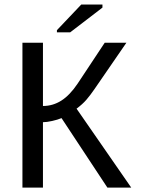

<svg xmlns="http://www.w3.org/2000/svg" viewBox="-20 -853 640 873"><path d="M82 -658.7H175.3V-371.1Q220.7 -371.1 259.3 -395.8Q297.9 -420.4 333.5 -473.6L456.1 -658.7H554.7L410.2 -448.7Q390.1 -419.4 372.6 -399.2Q355 -378.9 328.1 -358.9L576.7 0H468.3L259.8 -315.9Q242.2 -308.6 217.3 -303Q192.4 -297.4 175.3 -297.4V0H82ZM238.8 -706.1V-715.8L349.6 -832.5H445.8V-818.4L299.3 -706.1Z"/></svg>

Font: Cousine
Style: Regular
Weight: 400
Monospace: yes
Designer: Steve Matteson
Foundry: Monotype Imaging Inc.
Version: Version 1.21